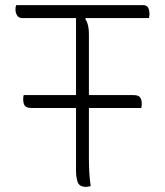

<svg xmlns="http://www.w3.org/2000/svg" viewBox="-20 -720 640 745"><path d="M332 2Q323 5 313 5Q288 5 281.5 -13.5Q275 -32 275 -55V-301H102Q84 -301 77 -309Q70 -317 70 -335Q70 -345 72 -351H275V-650H65Q53 -650 46.5 -660Q40 -670 40 -684Q40 -694 43 -700H537Q560 -700 560 -664Q560 -658 558 -650H313L311 -646Q325 -626 325 -589V-351H498Q516 -351 523 -343Q530 -335 530 -317Q530 -307 528 -301H325V-105Q325 -77 326.5 -50.5Q328 -24 332 2Z"/></svg>

Font: Recursive Sn Csl St Lt
Style: Regular
Weight: 300
Version: Version 1.079;hotconv 1.0.112;makeotfexe 2.5.65598; ttfautoh